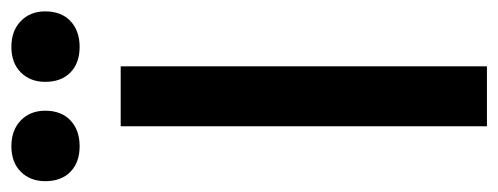

<svg xmlns="http://www.w3.org/2000/svg" viewBox="-300 -602 897 346"><g transform="rotate(-90 149.0 -428.5)"><path d="M59 -857Q88 -857 105.5 -840Q123 -823 123 -796Q123 -767 105.5 -750.5Q88 -734 59 -734Q30 -734 13 -750.5Q-4 -767 -4 -796Q-4 -823 13 -840Q30 -857 59 -857ZM238 -857Q267 -857 284.5 -840Q302 -823 302 -796Q302 -767 284.5 -750.5Q267 -734 238 -734Q209 -734 192 -750.5Q175 -767 175 -796Q175 -823 192 -840Q209 -857 238 -857ZM203 -660V0H95V-660Z"/></g></svg>

Font: Kantumruy Pro Medium
Style: Regular
Weight: 500
Designer: Sovichet Tep
Foundry: Sovichet Tep
Version: Version 1.002